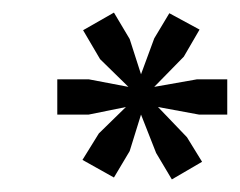

<svg xmlns="http://www.w3.org/2000/svg" viewBox="-20 -735 381 305"><path d="M161 -715 186 -673 204 -617 225 -674 249 -714 297 -688 272 -645 225 -597 293 -609H341V-553H296L231 -565L277 -517L301 -478L253 -450L228 -492L204 -553L186 -495L161 -453L111 -481L137 -523L180 -565L121 -553H71V-609H121L184 -597L139 -641L112 -687Z"/></svg>

Font: PT Sans
Style: Italic
Weight: 400
Italic angle: -12°
Designer: A.Korolkova, O.Umpeleva, V.Yefimov
Foundry: ParaType Ltd
Version: Version 2.003W OFL